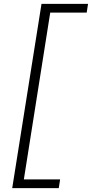

<svg xmlns="http://www.w3.org/2000/svg" viewBox="-20 -760 474 990"><path d="M103 165H290L283 210H43L194 -740H434L427 -695H239Z"/></svg>

Font: Georama Expanded Light
Style: Italic
Weight: 300
Width: 7
Italic angle: -9°
Designer: Jean-Baptiste Levee
Foundry: Production Type
Version: Version 1.000